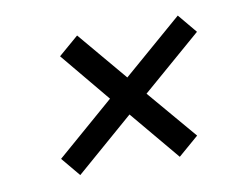

<svg xmlns="http://www.w3.org/2000/svg" viewBox="-53 -599 705 537"><g transform="rotate(-10 300.0 -331.0)"><path d="M135 -135 90 -189 254 -331 137 -472 194 -521 312 -381 481 -527 526 -473 357 -327 476 -187 418 -137 300 -278Z"/></g></svg>

Font: JetBrains Mono NL
Style: Italic
Weight: 400
Italic angle: -9°
Monospace: yes
Designer: Philipp Nurullin, Konstantin Bulenkov
Foundry: JetBrains
Version: Version 2.305; ttfautohint (v1.8.4.7-5d5b)